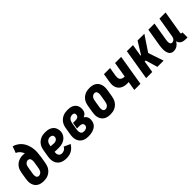

<svg xmlns="http://www.w3.org/2000/svg" viewBox="222 -1892 3057 3057"><g transform="rotate(-45 1750.0 -363.5)"><path d="M207 8Q177 8 148 2Q119 -4 95 -19Q71 -34 55 -56.5Q39 -79 31 -107Q23 -135 23.5 -164.5Q24 -194 29 -225L49 -345Q53 -368 61.5 -392Q70 -416 84.5 -437Q99 -458 119 -475Q139 -492 162.5 -502.5Q186 -513 210 -518Q234 -523 258 -523Q270 -523 281.5 -521.5Q293 -520 304 -517Q291 -554 266 -583Q241 -612 205 -626L246 -735Q289 -723 325.5 -698.5Q362 -674 388 -640Q414 -606 429.5 -565Q445 -524 452 -479.5Q459 -435 455.5 -388.5Q452 -342 445 -295L425 -175Q421 -151 412 -126Q403 -101 388 -79Q373 -57 352 -39.5Q331 -22 307 -11Q283 0 257.5 4Q232 8 207 8ZM208 -106Q224 -106 239.5 -113.5Q255 -121 265.5 -134Q276 -147 281.5 -163Q287 -179 290 -194L308 -305Q310 -316 311 -327.5Q312 -339 311 -350Q310 -361 307.5 -371.5Q305 -382 299 -391Q293 -400 282.5 -404.5Q272 -409 261 -409Q246 -409 231.5 -402Q217 -395 207 -382.5Q197 -370 191.5 -355.5Q186 -341 184 -326L164 -206Q162 -195 161 -184Q160 -173 161 -162.5Q162 -152 164 -141.5Q166 -131 172.5 -123Q179 -115 188 -110.5Q197 -106 208 -106Z M722 8Q691 8 661 2.5Q631 -3 605.5 -17Q580 -31 561.5 -53.5Q543 -76 534 -104Q525 -132 524.5 -162.5Q524 -193 529 -225L549 -345Q553 -370 561.5 -394.5Q570 -419 585 -441Q600 -463 621.5 -480.5Q643 -498 667.5 -509Q692 -520 717.5 -524Q743 -528 768 -528Q794 -528 820 -524Q846 -520 869 -509.5Q892 -499 910.5 -482Q929 -465 939 -443Q949 -421 953.5 -395Q958 -369 953 -343Q950 -320 939 -298.5Q928 -277 911.5 -259Q895 -241 873 -228.5Q851 -216 828.5 -209Q806 -202 783 -200Q760 -198 738 -198Q717 -198 696.5 -198.5Q676 -199 655 -201Q652 -183 653.5 -164.5Q655 -146 663.5 -131Q672 -116 687.5 -107.5Q703 -99 722 -99Q736 -99 750 -102.5Q764 -106 777 -113.5Q790 -121 800 -132.5Q810 -144 817 -157L925 -108Q909 -82 887 -59Q865 -36 838 -20.5Q811 -5 781 1.5Q751 8 722 8ZM750 -303Q762 -303 774.5 -306Q787 -309 798 -316.5Q809 -324 816.5 -335Q824 -346 826 -359Q828 -372 825 -384Q822 -396 813.5 -404.5Q805 -413 793 -417Q781 -421 768 -421Q751 -421 733.5 -413.5Q716 -406 703.5 -392Q691 -378 685 -361Q679 -344 676 -327L673 -308Q683 -307 692 -306.5Q701 -306 711 -305.5Q721 -305 730.5 -304Q740 -303 750 -303Z M1217 8Q1186 8 1156.5 3Q1127 -2 1102 -16.5Q1077 -31 1059 -54Q1041 -77 1032.5 -104.5Q1024 -132 1024 -163Q1024 -194 1029 -225L1049 -345Q1053 -370 1062 -395Q1071 -420 1087 -442.5Q1103 -465 1124.5 -482Q1146 -499 1171 -509.5Q1196 -520 1222 -524Q1248 -528 1273 -528Q1299 -528 1323.5 -524.5Q1348 -521 1369.5 -511Q1391 -501 1408 -485Q1425 -469 1435 -447.5Q1445 -426 1447.5 -401.5Q1450 -377 1446 -351Q1444 -337 1438.5 -323Q1433 -309 1423 -297Q1413 -285 1399.5 -276.5Q1386 -268 1373 -262Q1388 -252 1400.5 -238Q1413 -224 1419.5 -206.5Q1426 -189 1427.5 -169.5Q1429 -150 1425 -130Q1422 -108 1412.5 -87Q1403 -66 1386 -49Q1369 -32 1348 -21Q1327 -10 1305 -3.5Q1283 3 1261 5.5Q1239 8 1217 8ZM1219 -99Q1231 -99 1243.5 -101.5Q1256 -104 1268 -109.5Q1280 -115 1288 -126Q1296 -137 1298 -149Q1301 -163 1296.5 -176.5Q1292 -190 1281.5 -198Q1271 -206 1257 -209Q1243 -212 1229 -212H1171L1189 -319H1247Q1258 -319 1269.5 -321Q1281 -323 1291.5 -329Q1302 -335 1309.5 -345.5Q1317 -356 1318 -367Q1320 -378 1318.5 -388.5Q1317 -399 1310.5 -406.5Q1304 -414 1293.5 -417.5Q1283 -421 1273 -421Q1255 -421 1237 -414Q1219 -407 1206 -393.5Q1193 -380 1186 -362.5Q1179 -345 1176 -327L1156 -207Q1154 -194 1153.5 -181.5Q1153 -169 1154.5 -156.5Q1156 -144 1160.5 -133Q1165 -122 1173.5 -114Q1182 -106 1194 -102.5Q1206 -99 1219 -99Z M1707 8Q1677 8 1648 2Q1619 -4 1595 -19Q1571 -34 1555 -56.5Q1539 -79 1531 -107Q1523 -135 1523.5 -164.5Q1524 -194 1529 -225L1549 -345Q1553 -369 1561.5 -394Q1570 -419 1585 -441Q1600 -463 1621 -480.5Q1642 -498 1666.5 -509Q1691 -520 1716 -524Q1741 -528 1766 -528Q1796 -528 1825 -522Q1854 -516 1878 -501Q1902 -486 1918.5 -463.5Q1935 -441 1942.5 -413Q1950 -385 1950 -355.5Q1950 -326 1945 -295L1925 -175Q1921 -151 1912 -126Q1903 -101 1888 -79Q1873 -57 1852 -39.5Q1831 -22 1807 -11Q1783 0 1757.5 4Q1732 8 1707 8ZM1708 -106Q1724 -106 1739.5 -113.5Q1755 -121 1765.5 -134Q1776 -147 1781.5 -163Q1787 -179 1790 -194L1810 -314Q1812 -325 1812.5 -336Q1813 -347 1812.5 -357.5Q1812 -368 1809.5 -378.5Q1807 -389 1801 -397Q1795 -405 1785.5 -409.5Q1776 -414 1765 -414Q1749 -414 1734 -406.5Q1719 -399 1708 -386Q1697 -373 1691.5 -357Q1686 -341 1684 -326L1664 -206Q1662 -195 1661 -184Q1660 -173 1661 -162.5Q1662 -152 1664 -141.5Q1666 -131 1672.5 -123Q1679 -115 1688 -110.5Q1697 -106 1708 -106Z M2250 0 2275 -153Q2266 -152 2257 -151.5Q2248 -151 2240 -151Q2209 -151 2180 -158Q2151 -165 2126.5 -180Q2102 -195 2085.5 -218.5Q2069 -242 2062 -270Q2055 -298 2057 -329Q2059 -360 2064 -391L2086 -520H2224L2199 -372Q2196 -350 2197.5 -327.5Q2199 -305 2212 -289Q2225 -273 2246 -266Q2267 -259 2289 -259H2293L2336 -520H2474L2388 0Z M2516 0 2602 -520H2740L2706 -317H2718L2843 -520H2996L2822 -260L2910 0H2769L2710 -203H2687L2654 0Z M3133 8Q3114 8 3097 2.5Q3080 -3 3067.5 -15Q3055 -27 3047 -43Q3039 -59 3035 -76.5Q3031 -94 3029.5 -112.5Q3028 -131 3029 -149.5Q3030 -168 3032 -187Q3034 -206 3037 -225L3086 -520H3224L3172 -206Q3170 -195 3169 -184.5Q3168 -174 3168 -163.5Q3168 -153 3170 -143Q3172 -133 3176.5 -124.5Q3181 -116 3190 -111Q3199 -106 3209 -106Q3222 -106 3235 -112Q3248 -118 3257.5 -128.5Q3267 -139 3272 -152Q3277 -165 3279 -178L3336 -520H3474L3408 -124Q3407 -116 3411 -111Q3415 -106 3423 -106H3440V8H3404Q3380 8 3358 4Q3336 0 3317 -10.5Q3298 -21 3285 -39Q3272 -57 3269 -79Q3259 -60 3244.5 -43.5Q3230 -27 3212 -15Q3194 -3 3173.5 2.5Q3153 8 3133 8Z"/></g></svg>

Font: Iosevka Curly Heavy
Style: Italic
Weight: 900
Italic angle: -9°
Monospace: yes
Designer: Belleve Invis
Foundry: Belleve Invis
Version: Version 22.1.2; ttfautohint (v1.8.4)